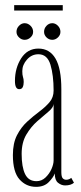

<svg xmlns="http://www.w3.org/2000/svg" viewBox="-20 -715 314 745"><path d="M120 10Q81.5 10 55.8 -18.8Q30 -47.5 30 -113.5Q30 -159.5 46 -190.5Q62 -221.5 85.5 -243Q109 -264.5 132.5 -282Q156 -299.5 172 -318.2Q188 -337 188 -363.5Q188 -423 175.8 -463.8Q163.5 -504.5 129 -504.5Q103 -504.5 84.8 -484Q66.5 -463.5 66.5 -439Q66.5 -424 69.2 -416.2Q72 -408.5 72 -397Q72 -385 68.2 -377Q64.5 -369 54.5 -369Q38 -369 38 -401Q38 -451 62.2 -488.8Q86.5 -526.5 129 -526.5Q172.5 -526.5 195.2 -488Q218 -449.5 218 -369V-47Q218 -29.5 223.2 -23.5Q228.5 -17.5 237 -17.5Q243.5 -17.5 248.8 -20Q254 -22.5 256.5 -25L267 -6Q255 4.5 232.5 4.5Q218 4.5 205.2 -5.8Q192.5 -16 192.5 -42Q187 -26.5 169 -8.2Q151 10 120 10ZM121.5 -12Q141.5 -12 156.5 -26.2Q171.5 -40.5 179.8 -59.2Q188 -78 188 -92.5V-311.5Q187 -297.5 168 -281.8Q149 -266 124.8 -244.8Q100.5 -223.5 82.2 -192.8Q64 -162 64 -118Q64 -67.5 77.2 -39.8Q90.5 -12 121.5 -12ZM183 -560.5Q170 -560.5 160.5 -569.8Q151 -579 151 -591.5Q151 -605 160.5 -615Q170 -625 183 -625Q195 -625 204.8 -615Q214.5 -605 214.5 -591.5Q214.5 -579 204.8 -569.8Q195 -560.5 183 -560.5ZM75.5 -560.5Q63.5 -560.5 53.8 -569.8Q44 -579 44 -591.5Q44 -605 53.8 -615Q63.5 -625 75.5 -625Q88.5 -625 98.5 -615Q108.5 -605 108.5 -591.5Q108.5 -579 98.5 -569.8Q88.5 -560.5 75.5 -560.5ZM35 -674V-695H223.5V-674Z"/></svg>

Font: Imbue 50pt Thin
Style: Regular
Weight: 100
Designer: Tyler Finck
Foundry: Etcetera Type Company
Version: Version 1.102; ttfautohint (v1.8.3)